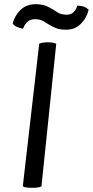

<svg xmlns="http://www.w3.org/2000/svg" viewBox="-20 -902 447 925"><path d="M89.8 -3.9Q95.7 0 106.4 1Q117.2 2.9 134.8 2.9Q151.4 2.9 162.1 1Q172.9 0 179.7 -3.9Q204.1 -233.4 251 -691.4Q245.1 -694.3 235.4 -696.3Q225.6 -698.2 210.9 -698.2Q196.3 -698.2 185.5 -696.3Q174.8 -694.3 168.9 -691.4Q142.6 -461.9 89.8 -3.9ZM41 -789.1Q48.8 -777.3 61.5 -772.5Q74.2 -766.6 90.8 -763.7Q99.6 -786.1 113.3 -797.9Q127 -809.6 148.4 -809.6Q176.8 -809.6 194.3 -796.9Q211.9 -785.2 234.4 -773.4Q246.1 -767.6 260.7 -762.7Q276.4 -758.8 296.9 -758.8Q341.8 -758.8 369.1 -787.1Q397.5 -814.5 407.2 -855.5Q396.5 -865.2 383.8 -870.1Q371.1 -874 352.5 -875Q345.7 -853.5 334 -842.8Q321.3 -831.1 301.8 -831.1Q272.5 -831.1 254.9 -843.8Q237.3 -856.4 215.8 -867.2Q203.1 -874 188.5 -877.9Q172.9 -881.8 152.3 -881.8Q107.4 -881.8 79.1 -854.5Q50.8 -827.1 41 -789.1Z"/></svg>

Font: cl
Style: Italic
Weight: 400
Designer: Mitja Miklavcic
Version: Version 7.504; 2011; Build 1022